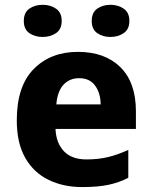

<svg xmlns="http://www.w3.org/2000/svg" viewBox="-20 -757 626 787"><path d="M299.3 -544.4Q409.7 -544.4 473.4 -481.7Q537.1 -418.9 537.1 -300.8V-228.5H207.5Q210 -170.9 241.9 -137.2Q273.9 -103.5 334.5 -103.5Q383.3 -103.5 423.3 -113.3Q463.4 -123 505.9 -142.6V-28.3Q468.3 -8.8 424.8 0.5Q381.3 9.8 316.9 9.8Q239.7 9.8 179 -19.8Q118.2 -49.3 83.5 -109.9Q48.8 -170.4 48.8 -263.7Q48.8 -403.8 118.2 -474.1Q187.5 -544.4 299.3 -544.4ZM304.2 -436.5Q265.1 -436.5 240.2 -409.7Q215.3 -382.8 210.9 -329.1H392.6Q392.1 -375.5 369.9 -406Q347.7 -436.5 304.2 -436.5ZM77.6 -670.9Q77.6 -705.6 100.1 -721.4Q122.6 -737.3 155.3 -737.3Q186.5 -737.3 209.7 -721.4Q232.9 -705.6 232.9 -670.9Q232.9 -637.2 209.7 -621.3Q186.5 -605.5 155.3 -605.5Q122.6 -605.5 100.1 -621.3Q77.6 -637.2 77.6 -670.9ZM356 -670.9Q356 -705.6 378.4 -721.4Q400.9 -737.3 432.6 -737.3Q463.9 -737.3 487.1 -721.4Q510.3 -705.6 510.3 -670.9Q510.3 -637.2 487.1 -621.3Q463.9 -605.5 432.6 -605.5Q400.9 -605.5 378.4 -621.3Q356 -637.2 356 -670.9Z"/></svg>

Font: Lunasima
Style: Bold
Weight: 700
Designer: The DocRepair Project, Monotype Design Team
Foundry: Google
Version: Version 2.009